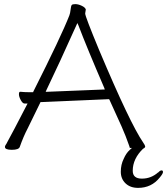

<svg xmlns="http://www.w3.org/2000/svg" viewBox="-20 -726 812 933"><path d="M487 -298Q402 -495 361 -603L356 -614L351 -603Q268 -418 205 -287L202 -280H210L482 -291H489ZM114 -223H99Q90 -223 81 -239.5Q72 -256 72 -268Q72 -280 78 -280H80Q98 -278 119 -278H141L142 -281Q278 -551 317 -651Q321 -661 323 -679Q325 -697 328.5 -701.5Q332 -706 346 -706Q360 -706 377 -698Q394 -690 397 -680L394 -661V-660Q394 -646 462 -482Q612 -126 676 -33Q685 -20 685.5 -14.5Q686 -9 677 -4H676Q625 45 625 104Q625 142 669.5 142Q714 142 748 112H749Q758 102 765 102Q772 102 772 110Q772 118 756 137Q716 187 651 187Q613 187 590 165Q567 143 567 108.5Q567 74 581 46Q593 18 611 2L621 -7H611L608 -17Q591 -66 571 -111L512 -241L510 -244H507L184 -230H177L114 -101Q94 -63 76 -12Q71 2 37.5 2Q4 2 4 -12Q4 -16 7 -21Q11 -26 16.5 -37.5Q22 -49 50 -100ZM317 -651Z"/></svg>

Font: LXGW WenKai Light
Style: Regular
Weight: 300
Designer: LXGW / Fontworks Inc.
Foundry: LXGW / Fontworks Inc.
Version: Version 1.501; October 10, 2024